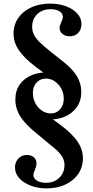

<svg xmlns="http://www.w3.org/2000/svg" viewBox="-20 -744 514 1063"><path d="M238 299Q189 299 149 283.5Q109 268 86 242Q63 216 63 183Q63 153 82 133.5Q101 114 129 114Q153 114 167.5 127Q182 140 182 161Q182 175 174 195Q169 206 167 212.5Q165 219 165 225Q165 244 184.5 256Q204 268 235 268Q280 268 308.5 240Q337 212 337 169Q337 141 319.5 116Q302 91 261 60L188 -1Q123 -52 94 -97Q65 -142 65 -193Q65 -242 89.5 -276.5Q114 -311 158 -329Q202 -347 260 -342L259 -314L180 -372Q115 -421 85 -465Q55 -509 55 -558Q55 -607 81 -644.5Q107 -682 153 -703Q199 -724 257 -724Q307 -724 346.5 -709Q386 -694 408.5 -668.5Q431 -643 431 -611Q431 -581 413 -562Q395 -543 367 -543Q342 -543 326 -556Q310 -569 310 -590Q310 -597 312.5 -604.5Q315 -612 320 -623Q328 -639 328 -650Q328 -670 309.5 -681.5Q291 -693 260 -693Q215 -693 186.5 -666Q158 -639 158 -596Q158 -574 167 -554Q176 -534 199.5 -510.5Q223 -487 265 -454L327 -405Q381 -363 405.5 -322.5Q430 -282 430 -235Q430 -186 405 -150.5Q380 -115 336 -97Q292 -79 233 -83L234 -111L310 -56Q379 -5 409 39.5Q439 84 439 132Q439 181 413.5 218.5Q388 256 342.5 277.5Q297 299 238 299ZM261 -116Q293 -116 313 -139Q333 -162 333 -198Q333 -228 319.5 -253Q306 -278 283.5 -293.5Q261 -309 235 -309Q203 -309 182.5 -287Q162 -265 162 -229Q162 -199 175.5 -173Q189 -147 212 -131.5Q235 -116 261 -116Z"/></svg>

Font: Baskervville SemiBold
Style: Regular
Weight: 600
Version: Version 1.100